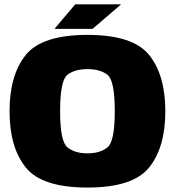

<svg xmlns="http://www.w3.org/2000/svg" viewBox="-20 -838 789 864"><path d="M373.5 6Q578.5 6 651.2 -84.5Q724 -175 724 -337.5Q724 -500 651.2 -590.5Q578.5 -681 373.5 -681Q168.5 -681 95.8 -590.5Q23 -500 23 -337.5Q23 -175 95.8 -84.5Q168.5 6 373.5 6ZM373.5 -148Q316.5 -148 283.5 -174.8Q250.5 -201.5 250.5 -337.5Q250.5 -476 283.5 -501.5Q316.5 -527 373.5 -527Q430.5 -527 463.5 -501.5Q496.5 -476 496.5 -337.5Q496.5 -201.5 463.5 -174.8Q430.5 -148 373.5 -148ZM298.5 -708H396.5L525 -818.5H393ZM225 -708H323L446 -818.5H318.5Z"/></svg>

Font: Anybody UltraCondensed Thin Black
Style: Regular
Weight: 900
Version: Version 1.111